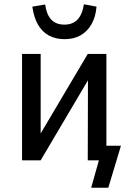

<svg xmlns="http://www.w3.org/2000/svg" viewBox="-20 -749 626 897"><path d="M406 128 442 0H391V-68H545L486 128ZM83 0V-497H170V-107H159L390 -497H477V0H390L391 -391H401L170 0ZM282 -566Q240 -566 208.5 -583Q177 -600 157.5 -634Q138 -668 131 -718L191 -728Q197 -682 219 -658Q241 -634 281 -634Q320 -634 342.5 -658Q365 -682 372 -729L431 -718Q427 -670 407.5 -636Q388 -602 356.5 -584Q325 -566 282 -566Z"/></svg>

Font: Nunito Sans 7pt Condensed Medium
Style: Regular
Weight: 500
Width: 3
Designer: Vernon Adams
Foundry: Vernon Adams
Version: Version 3.101;gftools[0.9.27]